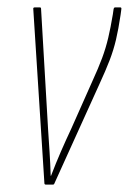

<svg xmlns="http://www.w3.org/2000/svg" viewBox="-20 -499 348 519"><path d="M104 0Q100 0 100 -4L70 -474Q69 -479 74 -479H88Q91 -479 91 -475L110 -149Q112 -118 114 -88Q116 -58 117 -24H118Q131 -58 144.5 -89Q158 -120 173 -152L229 -278Q246 -315 256 -342Q266 -369 272.5 -396.5Q279 -424 285 -460L287 -474Q288 -479 291 -479H305Q309 -479 308 -474L306 -459Q300 -419 293.5 -391.5Q287 -364 276.5 -336.5Q266 -309 248 -270L127 -3Q126 0 123 0Z"/></svg>

Font: Sofia Sans Extra Condensed Thin
Style: Italic
Weight: 250
Italic angle: -9°
Version: Version 4.100